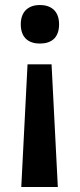

<svg xmlns="http://www.w3.org/2000/svg" viewBox="-20 -566 320 767"><path d="M216 -469C216 -524 182 -546 139 -546C98 -546 63 -524 63 -469C63 -412 98 -392 139 -392C182 -392 216 -412 216 -469ZM90 -309 65 181H211L186 -309Z"/></svg>

Font: Noto Sans Gunjala Gondi Semibold
Style: Regular
Weight: 400
Designer: Ek Type
Foundry: Ek Type
Version: Version 1.004